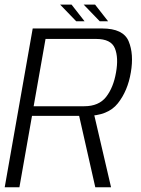

<svg xmlns="http://www.w3.org/2000/svg" viewBox="-30 -796 598 816"><path d="M-10 0H52.5L106 -303.5H337Q428.5 -303.5 470.8 -356.8Q513 -410 526 -488Q539.5 -566 516.8 -620.5Q494 -675 404 -675H109ZM375 0H442L366 -326.5L302.5 -320.5ZM113 -344.5 163.5 -630.5H378.5Q442 -630.5 458.2 -590.8Q474.5 -551 463 -487.5Q452 -424 421 -384.2Q390 -344.5 328 -344.5ZM394 -705.5H429.5L374 -776.5H325.5ZM294 -705.5H329.5L274 -776.5H225.5Z"/></svg>

Font: Anybody UltraCondensed Thin Light
Style: Italic
Weight: 300
Italic angle: -10°
Version: Version 1.111